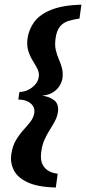

<svg xmlns="http://www.w3.org/2000/svg" viewBox="-20 -685 377 841"><path d="M224.5 136.3Q144.6 134.4 100.3 113.3Q56 92.2 40.1 59.7Q24.3 27.2 29.3 -8.5Q34.7 -45.4 49.7 -70.7Q64.8 -96.1 82.2 -115.2Q99.6 -134.2 113.3 -151.9Q127 -169.6 130.3 -190.5Q132.6 -208 124.4 -220.7Q116.2 -233.5 100 -241.1Q83.9 -248.7 60.2 -249L65 -281.9Q85.2 -282.5 103.2 -291.2Q121.2 -299.9 134.4 -315Q147.6 -330.1 149.9 -349Q152.5 -365.8 144 -383Q135.4 -400.1 123.5 -419Q111.6 -438 104 -461.8Q96.5 -485.6 100.5 -516.3Q106.2 -556.4 130 -589Q153.9 -621.5 203.8 -641.8Q253.6 -662.1 336.5 -664.7L328.1 -603.8Q302.1 -599.8 280.2 -593.4Q258.4 -586.9 243.3 -569.6Q228.3 -552.3 223.3 -516.3Q219.3 -487.3 224.5 -465.4Q229.7 -443.4 238 -424.8Q246.4 -406.2 251.5 -386.5Q256.7 -366.7 253.4 -341.5Q251.4 -327.2 241.9 -310.7Q232.4 -294.1 213.5 -281.5Q194.7 -268.8 164.6 -266Q198.2 -261.5 218.2 -245.1Q238.2 -228.8 233.8 -194.5Q230.5 -173.1 220.5 -154.4Q210.6 -135.6 198.1 -116.2Q185.6 -96.7 175.2 -73.7Q164.7 -50.7 160.7 -20Q155.7 16 166.8 36.4Q177.8 56.9 196.7 65.7Q215.5 74.5 232.7 75.8Z"/></svg>

Font: Alumni Sans SC Thin
Style: Italic
Weight: 100
Italic angle: -8°
Designer: Robert E. Leuschke
Foundry: Robert E. Leuschke
Version: Version 1.016